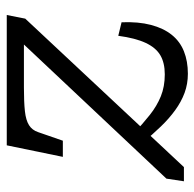

<svg xmlns="http://www.w3.org/2000/svg" viewBox="-24 -554 589 582"><g transform="rotate(-90 271.0 -262.5)"><path d="M339 12Q308 12 281 2Q254 -8 228.5 -26.5Q203 -45 179 -70Q155 -95 129 -126L157 -153Q187 -125 214 -103.5Q241 -82 270.5 -70Q300 -58 337 -58Q372 -58 395 -71.5Q418 -85 432.5 -116Q447 -147 454 -199L495 -189Q497 -138 487 -100Q477 -62 457 -37Q437 -12 407 0Q377 12 339 12ZM56 0H13L21 -53L437 -495L450 -485H297Q253 -485 225.5 -482Q198 -479 183 -469.5Q168 -460 162 -442L136 -367H87L122 -537H517L506 -481Z"/></g></svg>

Font: Roboto Serif 20pt Light
Style: Italic
Weight: 300
Italic angle: -10°
Version: Version 1.007